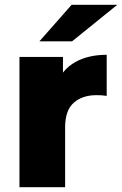

<svg xmlns="http://www.w3.org/2000/svg" viewBox="-20 -779 508 799"><path d="M61 0V-542H242V-384L215 -429Q239 -490 293 -520.5Q347 -551 424 -551V-380Q411 -382 401.5 -382.5Q392 -383 381 -383Q323 -383 287 -351.5Q251 -320 251 -249V0ZM144 -607 278 -759H468L280 -607Z"/></svg>

Font: MOST Montserrat ExtraBold
Style: Regular
Weight: 800
Designer: Julieta Ulanovsky
Foundry: Julieta Ulanovsky
Version: Version 8.000;March 11, 2024;FontCreator 15.0.0.2926 64-bit